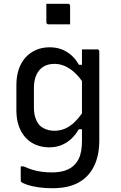

<svg xmlns="http://www.w3.org/2000/svg" viewBox="-20 -794 640 1019"><path d="M243 -543Q279 -543 307.5 -532Q336 -521 359 -500.5Q382 -480 399 -450H415V-532H496Q500 -532 502 -530.5Q504 -529 505.5 -527Q507 -525 507 -521V-49Q507 31 479 88Q451 145 396.5 175Q342 205 258 205Q219 205 184 200Q149 195 125.5 187Q102 179 93 172Q92 170 91 168Q90 166 90 164V89H106Q129 100 152 107Q175 114 201 117.5Q227 121 256 121Q296 121 326 111Q356 101 375 81Q389 67 398 48.5Q407 30 411 6Q415 -18 415 -48V-108H398Q381 -78 357.5 -56.5Q334 -35 305 -23.5Q276 -12 241 -12Q203 -12 170.5 -25.5Q138 -39 115 -64.5Q92 -90 79.5 -126Q67 -162 67 -208V-342Q67 -389 79.5 -426Q92 -463 115.5 -489Q139 -515 171.5 -529Q204 -543 243 -543ZM415 -192V-364Q385 -406 352 -428Q312 -455 269 -455Q235 -455 211 -440.5Q187 -426 173.5 -397.5Q160 -369 160 -327V-222Q160 -191 168.5 -167Q177 -143 191 -128Q205 -115 225 -107.5Q245 -100 269 -100Q298 -100 324.5 -111Q351 -122 376 -146Q396 -165 415 -192ZM226 -774H341Q346 -774 349 -771Q352 -768 352 -763V-665H237Q232 -665 229 -668Q226 -671 226 -676Z"/></svg>

Font: Code D OnePiece
Style: Regular
Weight: 400
Version: Version 1.085; ttfautohint (v1.8.4.7-5d5b);Nerd Fonts 3.0.2